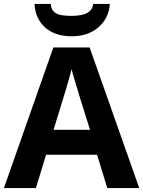

<svg xmlns="http://www.w3.org/2000/svg" viewBox="-20 -959 730 979"><path d="M527 0 475 -170H215L163 0H0L252 -717H437L690 0ZM439 -297 387 -463Q382 -480 374 -506Q366 -532 358 -559Q350 -586 345 -606Q340 -586 331.5 -556.5Q323 -527 315.5 -500.5Q308 -474 304 -463L253 -297ZM540 -939Q535 -866 482 -820Q429 -774 346 -774Q260 -774 210 -819Q160 -864 156 -939H239Q241 -911 256 -898Q271 -885 295 -881.5Q319 -878 347 -878Q371 -878 394.5 -882.5Q418 -887 435 -900Q452 -913 455 -939Z"/></svg>

Font: Noto IKEA Arabic
Style: Bold
Weight: 700
Designer: Monotype Design Team
Foundry: Monotype Imaging Inc.
Version: Version 1.200